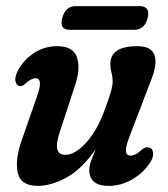

<svg xmlns="http://www.w3.org/2000/svg" viewBox="-20 -599 548 628"><path d="M464.5 -117Q478 -116 480.5 -101Q483 -86 471.5 -68Q450 -34 412.8 -12.5Q375.5 9 335.5 9Q272 9 272 -43.5Q272 -57 278 -73.2Q284 -89.5 293 -111Q247 -45 197 -18Q147 9 103.5 9Q47.5 9 38 -34Q28.5 -77 52 -143L101.5 -285Q122 -343 96.5 -343Q81.5 -343 62.5 -325Q52 -315.5 45 -317.5Q34.5 -318.5 30.8 -332.2Q27 -346 39 -369Q57.5 -403.5 91.5 -425.8Q125.5 -448 167 -448Q219.5 -448 231.8 -411.5Q244 -375 225.5 -320L174.5 -164Q151 -92.5 193.5 -92.5Q225.5 -92.5 262.5 -133.2Q299.5 -174 325 -246.5Q339 -285 343.8 -302.8Q348.5 -320.5 348.5 -333.5Q348.5 -348 344.8 -361Q341 -374 341 -390Q341 -448 429.5 -448Q519.5 -448 472.5 -332.5L404 -153.5Q390.5 -119 391.8 -104.5Q393 -90 407 -90Q414.5 -90 423.2 -94.2Q432 -98.5 446 -111Q456 -119 464.5 -117ZM183.5 -540Q194 -579 228 -579H438.5Q454 -579 461 -569Q468 -559 463 -540Q453 -501.5 419 -501.5H208Q173.5 -501.5 183.5 -540Z"/></svg>

Font: Fraunces 144pt SuperSoft SemiBold
Style: Italic
Weight: 600
Italic angle: -16°
Version: Version 1.000;[b76b70a41]